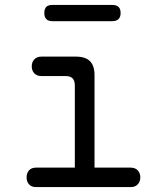

<svg xmlns="http://www.w3.org/2000/svg" viewBox="-20 -760 640 780"><path d="M511 -79Q529 -79 539.5 -68Q550 -57 550 -39.5Q550 -22 539.5 -11Q529 0 512 0H126Q108 0 98 -11Q88 -22 88 -39.5Q88 -57 98 -68Q108 -79 126 -79H284V-413Q284 -432 275 -441.5Q266 -451 247 -451H148Q130 -451 119.5 -462Q109 -473 109 -490.5Q109 -508 119.5 -519Q130 -530 148 -530H289Q327 -530 345.5 -511.5Q364 -493 364 -455V-79ZM193 -674Q176 -674 168 -682.5Q160 -691 160 -707Q160 -724 168 -732Q176 -740 193 -740H436Q453 -740 461.5 -732Q470 -724 470 -707Q470 -691 461.5 -682.5Q453 -674 436 -674Z"/></svg>

Font: Maple Mono NL Light
Style: Regular
Weight: 300
Monospace: yes
Designer: subframe7536
Version: Version 7.000